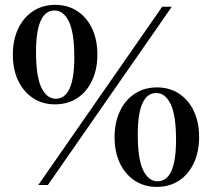

<svg xmlns="http://www.w3.org/2000/svg" viewBox="-20 -742 850 770"><path d="M133.5 0 630.5 -715H669L172 0ZM200.5 -323.5Q150.5 -323.5 112.5 -348.5Q74.5 -373.5 53 -418.2Q31.5 -463 31.5 -522.5Q31.5 -582 53 -627.2Q74.5 -672.5 112.8 -697.5Q151 -722.5 201.5 -722.5Q252 -722.5 290 -697.5Q328 -672.5 349.2 -627.8Q370.5 -583 370.5 -523.5Q370.5 -464 349.2 -418.8Q328 -373.5 289.8 -348.5Q251.5 -323.5 200.5 -323.5ZM203.5 -346Q278 -346 278 -512Q278 -611.5 256.2 -655.8Q234.5 -700 199 -700Q124.5 -700 124.5 -534Q124.5 -434.5 146.2 -390.2Q168 -346 203.5 -346ZM608.5 7.5Q558.5 7.5 520.5 -17.5Q482.5 -42.5 461 -87.2Q439.5 -132 439.5 -191.5Q439.5 -251 461 -296.2Q482.5 -341.5 520.8 -366.5Q559 -391.5 609.5 -391.5Q660 -391.5 698 -366.5Q736 -341.5 757.2 -296.8Q778.5 -252 778.5 -192.5Q778.5 -133 757.2 -87.8Q736 -42.5 697.8 -17.5Q659.5 7.5 608.5 7.5ZM611.5 -15Q686 -15 686 -181Q686 -280.5 664.2 -324.8Q642.5 -369 607 -369Q532.5 -369 532.5 -203Q532.5 -103.5 554.2 -59.2Q576 -15 611.5 -15Z"/></svg>

Font: Newsreader 72pt Medium
Style: Regular
Weight: 500
Designer: Hugues Gentile
Foundry: Production Type
Version: Version 1.003; ttfautohint (v1.8.3)